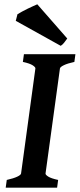

<svg xmlns="http://www.w3.org/2000/svg" viewBox="-20 -865 368 885"><path d="M322.8 -579.6Q291.5 -572.8 274.4 -564.5Q257.3 -556.2 256.3 -549.3L189.9 -65.4Q189 -59.6 202.4 -51Q215.8 -42.5 248 -35.6L243.2 0H6.3L11.2 -35.6Q42 -42.5 59.1 -50.5Q76.2 -58.6 77.1 -65.4L143.1 -549.3Q144 -555.2 130.6 -564Q117.2 -572.8 85.4 -579.6L90.3 -615.2H327.6ZM290 -687.5Q283.2 -677.7 275.4 -668Q267.6 -658.2 259.8 -653.8L52.7 -769L60.5 -799.3Q68.8 -804.7 81.5 -811.5Q94.2 -818.4 107.7 -825Q121.1 -831.5 133.1 -836.9Q145 -842.3 151.9 -845.2Z"/></svg>

Font: Gentium Basic
Style: Bold Italic
Weight: 700
Italic angle: -8°
Designer: J. Victor Gaultney and Annie Olsen
Foundry: SIL International
Version: Version 1.102; 2013; Maintenance release